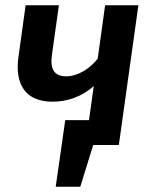

<svg xmlns="http://www.w3.org/2000/svg" viewBox="-20 -549 583 727"><path d="M378 -529 350 -327C321 -289 274 -260 231 -260C187 -260 168 -285 177 -344L203 -529H77L50 -334C35 -230 77 -163 180 -164C237 -164 291 -184 335 -223L317 -94H227L191 158H284L333 0H430L504 -529Z"/></svg>

Font: Fira Sans Medium
Style: Italic
Weight: 500
Italic angle: -8°
Designer: bBox Type GmbH & Carrois Corporate GbR & Edenspiekermann AG
Foundry: bBox Type GmbH & Carrois Corporate GbR & Edenspiekermann AG
Version: Version 4.301;PS 004.301;hotconv 1.0.88;makeotf.lib2.5.64775